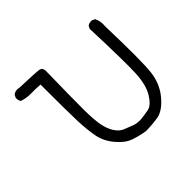

<svg xmlns="http://www.w3.org/2000/svg" viewBox="-119 -604 738 738"><g transform="rotate(-45 250.0 -235.5)"><path d="M290 -3.9Q258.8 -8.8 230.5 -18.6Q202.1 -28.3 175.3 -60.1Q148.4 -91.8 141.1 -128.9Q133.8 -166 131.8 -219.2Q129.9 -272.5 129.9 -417Q105.5 -418.9 80.1 -418.5Q54.7 -418 32.2 -425.8Q25.4 -435.5 26.4 -448.2L32.2 -460Q45.9 -470.7 64.5 -465.8Q148.4 -462.9 166 -460.4Q183.6 -458 181.6 -432.6Q178.7 -277.3 179.2 -227.5Q179.7 -177.7 185.1 -147.9Q190.4 -118.2 203.6 -97.2Q216.8 -76.2 234.9 -68.8Q252.9 -61.5 271 -54.7Q289.1 -47.9 310.1 -49.8Q331.1 -51.8 352.5 -56.2Q374 -60.5 395 -94.7Q416 -128.9 418.9 -188.5Q421.9 -248 415 -434.6L420.9 -446.3Q430.7 -453.1 444.3 -452.1L456.1 -446.3Q466.8 -425.8 463.9 -398.4Q469.7 -205.1 462.9 -149.4Q456.1 -93.8 422.4 -54.2Q388.7 -14.6 356.4 -9.3Q324.2 -3.9 290 -3.9Z"/></g></svg>

Font: JasonHandwriting2
Style: Regular
Weight: 400
Version: Version 1.05.10